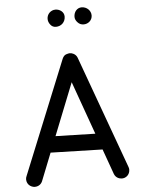

<svg xmlns="http://www.w3.org/2000/svg" viewBox="-64 -992 799 1091"><g transform="rotate(-5 336.0 -446.5)"><path d="M71.3 45.9C77.6 48.8 83.5 50.3 89.8 50.3C101.1 50.3 122.6 45.9 132.8 22.9L195.8 -135.7L491.7 -127.9L543.5 16.6C552.7 40 574.2 45.9 587.4 45.9C592.8 45.9 598.1 44.9 603.5 43C627 33.7 632.8 11.7 632.8 -0.5C632.8 -5.9 631.8 -11.7 629.4 -17.1L396 -659.7C392.1 -669.9 385.3 -677.7 375.5 -683.1C368.2 -687 360.8 -689 353.5 -689C348.6 -689 341.8 -687.5 333 -684.6C323.7 -681.6 316.4 -673.8 311 -661.6L48.3 -15.1C45.4 -8.8 43.9 -2.9 43.9 3.4C43.9 14.6 48.3 35.6 71.3 45.9ZM458.5 -220.7 231.9 -226.6 350.1 -523.9ZM496.1 -892.6C496.1 -919.9 472.7 -942.9 442.9 -942.9C417.5 -942.9 398.4 -920.9 398.4 -892.1C398.4 -880.9 403.3 -870.1 412.6 -860.4C421.9 -850.1 433.1 -845.2 447.3 -845.2C472.2 -845.2 496.1 -863.8 496.1 -892.6ZM342.8 -899.4C342.8 -926.3 317.9 -942.9 293.9 -942.9C266.6 -942.9 245.1 -920.9 245.1 -894C245.1 -882.3 249 -871.1 257.3 -860.8C265.1 -850.6 275.4 -845.2 288.6 -845.2C319.8 -845.2 342.8 -868.2 342.8 -899.4Z"/></g></svg>

Font: Mikhak Medium
Style: Regular
Weight: 500
Designer: Amin Abedi
Version: Version 3.2